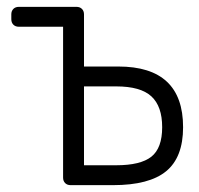

<svg xmlns="http://www.w3.org/2000/svg" viewBox="-20 -540 579 560"><path d="M186 0Q176 0 170 -6Q164 -12 164 -22V-462H35Q25 -462 19 -468Q13 -474 13 -484V-498Q13 -508 19 -514Q25 -520 35 -520H203Q213 -520 219 -514Q225 -508 225 -498V-346H325Q514 -346 514 -169Q514 -81 464.5 -40.5Q415 0 310 0ZM319 -58Q390 -58 421.5 -83Q453 -108 453 -169Q453 -230 421.5 -259Q390 -288 319 -288H225V-58Z"/></svg>

Font: Rubik AZ
Style: Regular
Weight: 300
Designer: Hubert and Fischer
Foundry: Hubert & Fischer
Version: Version 2.000